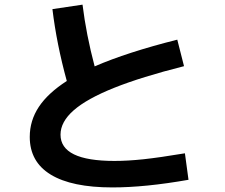

<svg xmlns="http://www.w3.org/2000/svg" viewBox="-20 -778 978 835"><path d="M109.4 -182.6Q109.4 -253.4 148.9 -313.2Q188.5 -373 270.5 -425.8Q226.1 -587.4 208 -738.3L338.9 -757.8Q355 -627.4 391.6 -489.3Q533.2 -550.8 751 -605.5L780.3 -490.2Q594.7 -443.4 476.3 -396Q357.9 -348.6 300.5 -298.3Q243.2 -248 243.2 -192.4Q243.2 -78.1 477.5 -78.1Q535.2 -78.1 604 -85.4Q672.9 -92.8 784.2 -111.3L799.8 3.9Q611.3 37.1 468.8 37.1Q292 37.1 200.7 -18.6Q109.4 -74.2 109.4 -182.6Z"/></svg>

Font: Pretendard
Style: Bold
Weight: 700
Designer: Base glyphs from Inter by Rasmus Andersson; Hangeul glyphs from Noto Sans CJK(Source Han Sans) by Jang Soo-young and Kan
Foundry: Kil Hyung-jin
Version: Version 1.309